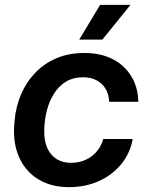

<svg xmlns="http://www.w3.org/2000/svg" viewBox="-20 -760 612 790"><path d="M264 10Q208 10 163.5 -9Q119 -28 89 -64Q59 -100 46 -150Q33 -200 40 -263Q45 -321 66.5 -371.5Q88 -422 125 -460.5Q162 -499 212.5 -520.5Q263 -542 327 -542Q394 -542 443 -517Q492 -492 520 -446.5Q548 -401 549 -341H429Q428 -372 414.5 -394.5Q401 -417 377.5 -429.5Q354 -442 322 -442Q282 -442 253 -425Q224 -408 204 -377.5Q184 -347 173.5 -308Q163 -269 162 -225Q161 -181 174.5 -151Q188 -121 213 -105.5Q238 -90 272 -90Q305 -90 331.5 -102Q358 -114 377 -135.5Q396 -157 405 -188H526Q515 -128 478 -83.5Q441 -39 386 -14.5Q331 10 264 10ZM306 -597 392 -740H517L401 -597Z"/></svg>

Font: Mona Sans ExtraLight SemiBold
Style: Italic
Weight: 600
Italic angle: -11.6951°
Version: Version 2.000